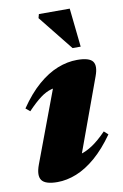

<svg xmlns="http://www.w3.org/2000/svg" viewBox="-82 -738 516 803"><g transform="rotate(-10 176.0 -337.0)"><path d="M32 -70.5 161 -415.5 194 -376.5Q163 -378.5 139 -372Q115 -365.5 91 -347.5Q67 -329.5 35.5 -296.5L17.5 -311.5Q57 -369.5 98.5 -405.2Q140 -441 182 -457.5Q224 -474 265 -474Q316.5 -474 331 -454.8Q345.5 -435.5 330 -393.5L200.5 -39L157.5 -77Q185.5 -76.5 210.8 -83.2Q236 -90 263.2 -108Q290.5 -126 323.5 -160L340.5 -144.5Q301 -88.5 260 -53.2Q219 -18 177.8 -1.5Q136.5 15 96.5 15Q45.5 15 30.5 -5.5Q15.5 -26 32 -70.5ZM290 -526H255.5L137 -674L141.5 -690.5H272.5Z"/></g></svg>

Font: Newsreader 36pt ExtraBold
Style: Italic
Weight: 800
Italic angle: -17°
Designer: Hugues Gentile
Foundry: Production Type
Version: Version 1.003